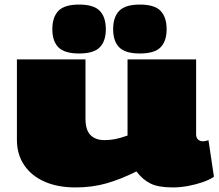

<svg xmlns="http://www.w3.org/2000/svg" viewBox="-20 -810 956 840"><path d="M310 10Q232 10 174.5 -15.5Q117 -41 85.5 -88Q54 -135 54 -198V-550H354V-292Q354 -240 376.5 -218.5Q399 -197 436 -197Q460 -197 482 -201Q504 -205 538 -217V-550H838V-223Q838 -207 846.5 -199.5Q855 -192 867 -192Q881 -192 892 -197L916 -37Q898 -24 868 -13.5Q838 -3 803.5 3.5Q769 10 736 10Q672 10 637.5 -7.5Q603 -25 577 -60Q509 -26 446.5 -8Q384 10 310 10ZM592 -576Q528 -576 501.5 -603Q475 -630 475 -682Q475 -735 501.5 -762.5Q528 -790 592 -790Q656 -790 682.5 -762.5Q709 -735 709 -682Q709 -630 682.5 -603Q656 -576 592 -576ZM326 -576Q262 -576 235.5 -603Q209 -630 209 -682Q209 -735 235.5 -762.5Q262 -790 326 -790Q390 -790 416.5 -762.5Q443 -735 443 -682Q443 -630 416.5 -603Q390 -576 326 -576Z"/></svg>

Font: Georama ExtraExtended Black
Style: Regular
Weight: 900
Width: 8
Designer: Jean-Baptiste Levee
Foundry: Production Type
Version: Version 1.000